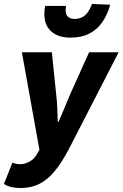

<svg xmlns="http://www.w3.org/2000/svg" viewBox="-49 -763 622 974"><path d="M55 191Q29 191 7 185.5Q-15 180 -29 170L14 62Q30 70 53 70Q78 70 103 55.5Q128 41 142 13L151 -3L62 -498H214L236 -285Q240 -254 241.5 -215.5Q243 -177 244 -145H248Q262 -177 278 -215Q294 -253 307 -285L403 -498H553L302 -10Q264 63 227 107Q190 151 148.5 171Q107 191 55 191ZM309 -572Q247 -572 211.5 -603Q176 -634 176 -692Q176 -702 177 -712Q178 -722 180 -733H286Q285 -726 284.5 -720.5Q284 -715 284 -710Q284 -689 296 -678Q308 -667 329 -667Q350 -667 366.5 -675Q383 -683 395.5 -700Q408 -717 418 -743L510 -739Q496 -688 470 -650.5Q444 -613 404 -592.5Q364 -572 309 -572Z"/></svg>

Font: Source Sans 3 ExtraBold
Style: Italic
Weight: 800
Italic angle: -11°
Version: Version 3.052;hotconv 1.1.0;makeotfexe 2.6.0